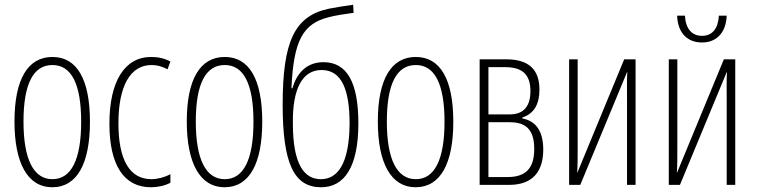

<svg xmlns="http://www.w3.org/2000/svg" viewBox="-20 -779 3188 809"><path d="M200 10C305 10 359 -90 359 -266C359 -445 304 -539 201 -539C96 -539 41 -443 41 -267C41 -91 97 10 200 10ZM201 -24C121 -24 79 -108 79 -267C79 -425 120 -505 201 -505C281 -505 322 -425 322 -266C322 -106 280 -24 201 -24Z M616 10C643 10 674 4 698 -9V-45C674 -32 643 -24 618 -24C526 -24 479 -106 479 -259C479 -417 529 -505 619 -505C643 -505 663 -499 686 -487L698 -520C673 -533 647 -539 617 -539C505 -539 441 -436 441 -258C441 -83 502 10 616 10Z M926 10C1031 10 1085 -90 1085 -266C1085 -445 1030 -539 927 -539C822 -539 767 -443 767 -267C767 -91 823 10 926 10ZM927 -24C847 -24 805 -108 805 -267C805 -425 846 -505 927 -505C1007 -505 1048 -425 1048 -266C1048 -106 1006 -24 927 -24Z M1333 10C1430 10 1490 -74 1490 -259C1490 -432 1442 -517 1343 -517C1268 -517 1229 -466 1212 -407H1208C1217 -608 1256 -680 1367 -707C1394 -714 1432 -720 1470 -725L1468 -759C1430 -754 1390 -747 1364 -742C1221 -711 1171 -604 1171 -338C1171 -91 1218 10 1333 10ZM1332 -24C1263 -24 1214 -84 1214 -259C1212 -405 1254 -484 1335 -484C1419 -484 1453 -402 1453 -259C1452 -84 1400 -24 1332 -24Z M1731 10C1836 10 1890 -90 1890 -266C1890 -445 1835 -539 1732 -539C1627 -539 1572 -443 1572 -267C1572 -91 1628 10 1731 10ZM1732 -24C1652 -24 1610 -108 1610 -267C1610 -425 1651 -505 1732 -505C1812 -505 1853 -425 1853 -266C1853 -106 1811 -24 1732 -24Z M2001 0H2125C2227 0 2269 -59 2269 -149C2269 -225 2239 -269 2181 -280V-284C2234 -301 2253 -346 2253 -401C2253 -481 2213 -529 2114 -529H2001ZM2038 -297V-496H2109C2184 -496 2215 -462 2215 -395C2215 -332 2187 -297 2128 -297ZM2038 -33V-264H2128C2197 -264 2231 -232 2231 -151C2231 -73 2198 -33 2119 -33Z M2378 0H2425L2622 -475H2623C2621 -439 2622 -401 2622 -365V0H2658V-529H2610L2413 -52H2412C2414 -82 2414 -115 2414 -147V-529H2378Z M2938 -600C2999 -600 3039 -641 3042 -713H3009C3006 -658 2981 -628 2938 -628C2895 -628 2869 -658 2866 -713H2833C2836 -637 2879 -600 2938 -600ZM2798 0H2845L3042 -475H3043C3041 -439 3042 -401 3042 -365V0H3078V-529H3030L2833 -52H2832C2834 -82 2834 -115 2834 -147V-529H2798Z"/></svg>

Font: Noto Sans ExtraCondensed ExtraLight
Style: Regular
Weight: 200
Width: 2
Designer: Monotype Design Team
Foundry: Monotype Imaging Inc.
Version: Version 2.013